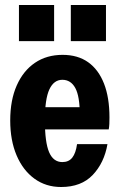

<svg xmlns="http://www.w3.org/2000/svg" viewBox="-20 -740 480 770"><path d="M225 10Q164 10 118 -23.5Q72 -57 46.5 -117Q21 -177 21 -257Q21 -338 47 -397Q73 -456 120 -488Q167 -520 231 -520Q292 -520 333.5 -490.5Q375 -461 397 -405Q419 -349 419 -269Q419 -255 418.5 -243Q418 -231 416 -221H105V-310H328L300 -279Q300 -354 282 -387Q264 -420 230 -420Q196 -420 178 -381.5Q160 -343 160 -257Q160 -169 177 -129.5Q194 -90 230 -90Q256 -90 270 -108Q284 -126 289 -162H411Q398 -87 352 -38.5Q306 10 225 10ZM264 -575V-720H405V-575ZM56 -575V-720H197V-575Z"/></svg>

Font: Instrument Sans Condensed
Style: Bold
Weight: 700
Width: 3
Designer: Rodrigo Fuenzalida
Foundry: fragTYPE
Version: Version 1.000;gftools[0.9.28]